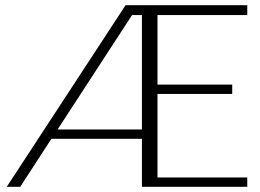

<svg xmlns="http://www.w3.org/2000/svg" viewBox="-20 -720 1003 740"><path d="M587 -662V-394H875V-358H587V-36H933V0H527V-185H178L58 0H6L464 -700H933V-662ZM527 -221V-662H489L202 -221Z"/></svg>

Font: Fahkwang ExtraLight
Style: Regular
Weight: 275
Designer: Suppakit Chalermlarp | Katatrad Co.,Ltd.
Foundry: Cadson Demak Co.,Ltd.
Version: Version 1.000; ttfautohint (v1.6)